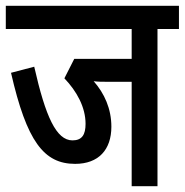

<svg xmlns="http://www.w3.org/2000/svg" viewBox="-20 -642 637 662"><path d="M523 -542H597V-622H0V-542H434V-439H236L202 -372C245 -327 275 -272 275 -215C275 -178 263 -158 230 -158C174 -158 137 -240 98 -412L18 -391C72 -155 131 -77 239 -77C320 -77 364 -126 364 -205C364 -267 340 -320 303 -362C317 -360 333 -360 348 -360H434V0H523Z"/></svg>

Font: Noto Sans Devanagari UI ExtraCondensed Medium
Style: Regular
Weight: 500
Width: 2
Designer: Jelle Bosma - Monotype Design Team
Foundry: Monotype Imaging Inc.
Version: Version 2.003